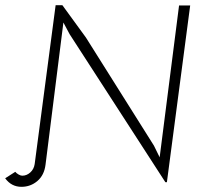

<svg xmlns="http://www.w3.org/2000/svg" viewBox="-38 -705 818 742"><path d="M-18 -16 21 -41Q26 -35 34 -30.5Q42 -26 48 -26Q65 -26 79 -38.5Q93 -51 96 -71L177 -685H203L294 -560L557 -142L579 -97L654 -684H697L607 -1H601L231 -573L207 -618L138 -69Q133 -28 106.5 -5.5Q80 17 45 17Q6 17 -18 -16Z"/></svg>

Font: Bellota Light
Style: Italic
Weight: 300
Italic angle: -7.5°
Designer: Kemie Guaida
Foundry: Kemie Guaida
Version: Version 4.001